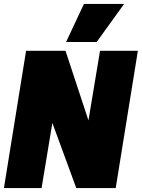

<svg xmlns="http://www.w3.org/2000/svg" viewBox="-22 -959 723 979"><path d="M-2 0 111 -700H312L429 -345L488 -700H681L568 0H367L245 -332L190 0ZM315 -745 406 -939H611L471 -745Z"/></svg>

Font: Georama ExtraCondensed Thin Black
Style: Italic
Weight: 900
Italic angle: -9°
Version: Version 1.001